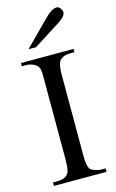

<svg xmlns="http://www.w3.org/2000/svg" viewBox="-135 -946 602 999"><g transform="rotate(-15 166.5 -447.0)"><path d="M24.9 0V-18.6H48.8Q69.3 -18.6 83.5 -24.2Q97.7 -29.8 107.4 -42.5Q119.1 -56.2 119.1 -117.7V-545.4Q119.1 -562.5 118.9 -574.5Q118.7 -586.4 117.7 -595Q116.7 -603.5 114.5 -609.4Q112.3 -615.2 108.4 -619.6Q99.1 -631.3 82.5 -637.9Q65.9 -644.5 48.8 -644.5H24.9V-662.1H308.6V-644.5H284.7Q245.6 -644.5 226.1 -620.6Q220.7 -612.3 217.3 -593.8Q213.9 -575.2 213.9 -545.4V-117.7Q213.9 -85.4 216.8 -67.9Q219.7 -50.3 225.1 -41.5Q227.5 -37.6 233.9 -33.4Q240.2 -29.3 248.8 -26.1Q257.3 -22.9 266.6 -20.8Q275.9 -18.6 284.7 -18.6H308.6V0ZM306.6 -861.8Q306.6 -847.7 294.2 -835.4Q281.7 -823.2 266.1 -813L121.6 -721.2H81.5L220.2 -860.8Q232.9 -874 248.8 -883.8Q264.6 -893.6 280.8 -893.6Q284.7 -893.6 289.1 -890.6Q293.5 -887.7 297.4 -882.8Q301.3 -877.9 304 -872.3Q306.6 -866.7 306.6 -861.8Z"/></g></svg>

Font: Doulos SIL Viet
Style: Regular
Weight: 400
Designer: Walt Agee, Victor Gaultney, Peter Martin, Debbi Hosken, Becca Hirsbrunner
Foundry: SIL International
Version: Version 5.000